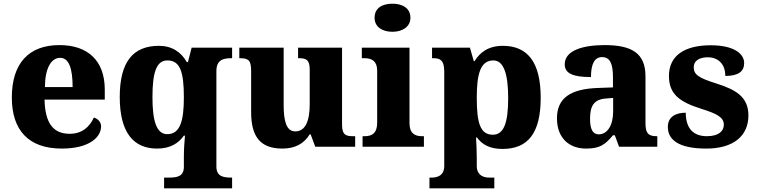

<svg xmlns="http://www.w3.org/2000/svg" viewBox="-20 -794 4097 1039"><path d="M314 10C467 10 527 -54 527 -110C527 -134 510 -151 488 -158C465 -108 425 -70 357 -70C269 -70 224 -126 221 -255H547V-309C547 -467 454 -550 302 -550C137 -550 44 -453 44 -266C44 -91 133 10 314 10ZM373 -323H223C224 -426 257 -481 306 -481C353 -481 373 -423 373 -323Z M868 225H1236V167H1232C1188 167 1151 161 1151 107V-409C1151 -470 1188 -479 1232 -479H1236V-536H1017L997 -458H991C960 -512 911 -546 840 -546C702 -546 628 -462 628 -269C628 -77 702 10 830 10C903 10 947 -20 975 -60H981C978 -30 975 18 975 53V109C975 161 938 167 895 167H868ZM885 -68C827 -68 805 -139 805 -268C805 -404 827 -467 886 -467C955 -467 975 -404 975 -267C975 -140 955 -68 885 -68Z M1508 10C1578 10 1625 -17 1656 -67H1661L1686 0H1902V-57H1892C1855 -57 1831 -61 1831 -119V-536H1593V-479H1597C1633 -479 1656 -474 1656 -418V-231C1656 -140 1633 -83 1578 -83C1529 -83 1515 -140 1515 -226V-536H1275V-479H1279C1329 -479 1339 -464 1339 -407V-188C1339 -55 1388 10 1508 10Z M2104 -622C2156 -622 2201 -648 2201 -698C2201 -751 2156 -774 2104 -774C2049 -774 2007 -751 2007 -698C2007 -648 2049 -622 2104 -622ZM1942 0H2274V-57H2263C2224 -57 2196 -73 2196 -128V-536H1938V-479H1954C1992 -479 2021 -463 2021 -412V-130C2021 -73 1993 -57 1954 -57H1942Z M2304 225H2655V167H2626C2603 167 2560 159 2560 103V60C2560 23 2558 -16 2556 -50H2561C2590 -11 2631 12 2699 12C2836 12 2906 -72 2906 -265C2906 -459 2834 -546 2701 -546C2624 -546 2577 -511 2548 -463H2544L2523 -536H2318V-479H2325C2360 -479 2384 -470 2384 -407V105C2384 160 2340 167 2317 167H2304ZM2647 -65C2579 -65 2560 -128 2560 -265C2560 -392 2579 -467 2650 -467C2706 -467 2730 -393 2730 -263C2730 -128 2706 -65 2647 -65Z M3151 10C3224 10 3253 -9 3297 -62H3307L3330 0H3537V-57H3533C3488 -57 3473 -73 3473 -128V-381C3473 -506 3399 -550 3252 -550C3134 -550 3036 -521 3036 -446C3036 -396 3082 -377 3178 -377C3178 -447 3197 -485 3238 -485C3282 -485 3297 -448 3297 -375V-321L3216 -318C3067 -313 2994 -263 2994 -154C2994 -43 3064 10 3151 10ZM3220 -67C3187 -67 3173 -96 3173 -151C3173 -221 3194 -257 3261 -261L3298 -264V-191C3298 -116 3267 -67 3220 -67Z M3802 10C3951 10 4030 -60 4030 -169C4030 -270 3962 -309 3854 -343C3762 -372 3734 -390 3734 -430C3734 -465 3764 -484 3810 -484C3865 -484 3905 -449 3905 -383C3975 -383 4007 -407 4007 -453C4007 -501 3955 -549 3826 -549C3690 -549 3600 -497 3600 -383C3600 -284 3658 -242 3776 -205C3861 -178 3897 -159 3897 -119C3897 -86 3871 -57 3805 -57C3735 -57 3691 -96 3691 -184C3639 -184 3594 -164 3594 -107C3594 -41 3647 10 3802 10Z"/></svg>

Font: Noto Serif Myanmar ExtraBold
Style: Regular
Weight: 800
Designer: Ben Mitchell and the Monotype Design Team
Foundry: Monotype Imaging Inc.
Version: Version 2.106